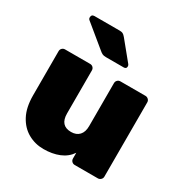

<svg xmlns="http://www.w3.org/2000/svg" viewBox="-175 -898 1008 1048"><g transform="rotate(30 328.5 -374.0)"><path d="M242 10Q189 10 144.5 -15Q100 -40 73.5 -90Q47 -140 47 -216V-494Q47 -505 54.5 -512.5Q62 -520 73 -520H231Q242 -520 249.5 -512.5Q257 -505 257 -494V-223Q257 -146 326 -146Q359 -146 377.5 -166Q396 -186 396 -223V-494Q396 -505 403.5 -512.5Q411 -520 422 -520H580Q590 -520 598 -512.5Q606 -505 606 -494V-26Q606 -15 598 -7.5Q590 0 580 0H434Q423 0 415.5 -7.5Q408 -15 408 -26V-62Q383 -25 340 -7.5Q297 10 242 10ZM287 -595Q272 -595 263.5 -599.5Q255 -604 247 -611L107 -726Q102 -731 102 -738Q102 -758 121 -758H280Q292 -758 299.5 -754.5Q307 -751 317 -739L411 -624Q416 -619 416 -611Q416 -595 400 -595Z"/></g></svg>

Font: Rubik Light ExtraBold
Style: Regular
Weight: 800
Version: Version 2.104